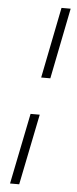

<svg xmlns="http://www.w3.org/2000/svg" viewBox="-60 -791 383 961"><g transform="rotate(5 131.0 -311.0)"><path d="M138 -404 209 -760H255L184 -404ZM29 138 101 -218H147L75 138Z"/></g></svg>

Font: IBM Plex Sans Condensed Light
Style: Italic
Weight: 300
Width: 3
Italic angle: -11°
Designer: Mike Abbink, Paul van der Laan, Pieter van Rosmalen
Foundry: Bold Monday
Version: Version 1.3